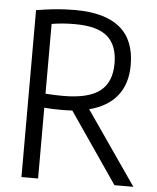

<svg xmlns="http://www.w3.org/2000/svg" viewBox="-53 -794 686 839"><g transform="rotate(5 290.0 -374.0)"><path d="M72.5 0V-732Q110.5 -738.5 151.8 -743Q193 -747.5 242.5 -747.5Q505.5 -747.5 505.5 -529.5Q505.5 -446 463.5 -393.8Q421.5 -341.5 341.5 -321L563.5 0H480.5L268.5 -309Q247.5 -307.5 225 -307.5Q198.5 -307.5 180.5 -308.2Q162.5 -309 145.5 -310.5V0ZM222.5 -369Q333 -369 383.8 -408Q434.5 -447 434.5 -529.5Q434.5 -609 390.2 -647.5Q346 -686 247 -686Q217 -686 193.5 -684Q170 -682 145.5 -678V-372Q168 -370.5 185 -369.8Q202 -369 222.5 -369Z"/></g></svg>

Font: Encode Sans Condensed
Style: Regular
Weight: 400
Width: 3
Designer: Multiple Designers
Foundry: Impallari Type
Version: Version 3.000; ttfautohint (v1.8.3) -l 8 -r 50 -G 200 -x 14 